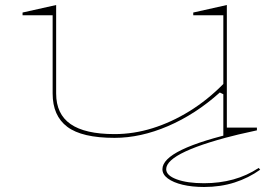

<svg xmlns="http://www.w3.org/2000/svg" viewBox="-20 -535 1095 766"><path d="M437 15Q307 15 248.5 -29Q190 -73 190 -162V-474H70V-485L204 -515V-162Q204 -80 261.5 -40Q319 0 437 0Q513 0 588.5 -23.5Q664 -47 736 -91.5Q808 -136 871 -200V-474H751V-485L885 -515V-26H1005V-15L871 15V-159L857 -166Q760 -79 650.5 -32Q541 15 437 15ZM953 -4Q798 33 720.5 69Q643 105 643 140Q643 165 685 180.5Q727 196 794 196Q856 196 910.5 181Q965 166 1012 135L1018 142Q972 175 916 193Q860 211 794 211Q746 211 708.5 202Q671 193 649.5 177Q628 161 628 140Q628 100 705.5 62.5Q783 25 938 -10Z"/></svg>

Font: Kalnia Expanded Thin
Style: Regular
Weight: 250
Width: 7
Designer: Frida Medrano
Foundry: Frida Medrano
Version: Version 1.105